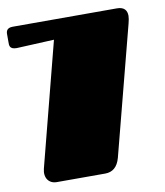

<svg xmlns="http://www.w3.org/2000/svg" viewBox="-75 -562 652 760"><g transform="rotate(-10 251.5 -182.0)"><path d="M287 136C316 136 337 120 347 83L481 -433C484 -444 486 -456 486 -463C486 -485 475 -500 446 -500H27C5 -500 0 -488 0 -476V-444C0 -431 -2 -414 28 -414L179 -421L51 75C42 111 61 136 92 136Z"/></g></svg>

Font: Fascinate
Style: Regular
Weight: 900
Designer: Astigmatic (AOETI)
Foundry: Astigmatic (AOETI)
Version: Version 1.000